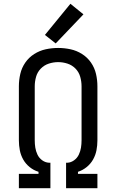

<svg xmlns="http://www.w3.org/2000/svg" viewBox="-20 -997 616 1017"><path d="M80 0H247V-135H240Q220 -136 203.5 -148Q187 -160 178.5 -178Q170 -196 167 -215Q164 -234 164 -254V-540Q164 -565 171 -590Q178 -615 196 -633.5Q214 -652 238.5 -660Q263 -668 288 -668Q313 -668 337.5 -660Q362 -652 380 -633.5Q398 -615 405 -590Q412 -565 412 -540V-254Q412 -234 409 -215Q406 -196 397.5 -178Q389 -160 372.5 -148Q356 -136 337 -135H330V0H496V-76H393V-87Q418 -95 439 -112Q460 -129 473 -152Q486 -175 491 -201Q496 -227 496 -254V-540Q496 -573 488.5 -605.5Q481 -638 462 -665.5Q443 -693 414.5 -711Q386 -729 353.5 -736Q321 -743 288 -743Q255 -743 222.5 -736Q190 -729 161.5 -711Q133 -693 114 -665.5Q95 -638 87.5 -605.5Q80 -573 80 -540V-254Q80 -227 85 -201Q90 -175 103 -152Q116 -129 137 -112Q158 -95 184 -87V-76H80ZM275 -767 422 -921 353 -977 218 -812Z"/></svg>

Font: Iosevka SS01 Extended
Style: Regular
Weight: 400
Width: 7
Monospace: yes
Designer: Belleve Invis
Foundry: Belleve Invis
Version: Version 3.4.7; ttfautohint (v1.8.3)